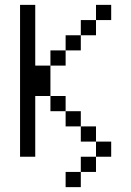

<svg xmlns="http://www.w3.org/2000/svg" viewBox="-20 -645 540 790"><path d="M437.5 0V-62.5H375V0H312.5V62.5H250V125H312.5V62.5H375V0ZM437.5 -562.5V-625H375V-562.5H312.5V-500H250V-437.5H187.5V-375H125Q125 -375 125 -625H62.5Q62.5 -625 62.5 0H125Q125 0 125 -250H187.5V-187.5H250V-125H312.5V-62.5H375V-125H312.5V-187.5H250V-250H187.5Q187.5 -250 187.5 -375H250V-437.5H312.5V-500H375V-562.5Z"/></svg>

Font: Unifont
Style: Regular
Weight: 500
Version: Version 15.1.04